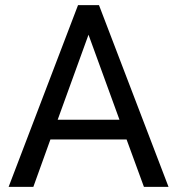

<svg xmlns="http://www.w3.org/2000/svg" viewBox="-20 -731 692 751"><path d="M475.1 -185.5H177.2L110.4 0H13.7L285.2 -710.9H367.2L639.2 0H543ZM205.6 -262.7H447.3L326.2 -595.2Z"/></svg>

Font: Roboto
Style: Regular
Weight: 400
Designer: Google
Version: Version 2.001047; 2015